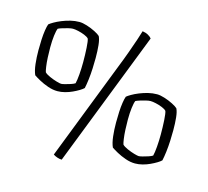

<svg xmlns="http://www.w3.org/2000/svg" viewBox="-117 -889 1215 1119"><g transform="rotate(15 490.5 -329.5)"><path d="M219 -286Q191 -286 161 -296.5Q131 -307 107.5 -320Q84 -333 71 -342Q60 -366 55.5 -405.5Q51 -445 51 -488Q51 -521 52.5 -552.5Q54 -584 58 -609.5Q62 -635 67 -648Q75 -655 93 -665.5Q111 -676 135.5 -686Q160 -696 186.5 -702.5Q213 -709 240 -709Q259 -709 286 -700.5Q313 -692 336.5 -680Q360 -668 369 -659Q378 -641 381.5 -607Q385 -573 385 -530Q385 -502 383.5 -467Q382 -432 378 -399.5Q374 -367 369 -345Q361 -337 344.5 -327Q328 -317 307.5 -307.5Q287 -298 264 -292Q241 -286 219 -286ZM229 -333Q236 -333 251.5 -337Q267 -341 284 -346.5Q301 -352 310 -358Q315 -377 318 -413.5Q321 -450 321 -488Q321 -534 318.5 -574.5Q316 -615 311 -628Q303 -637 284.5 -644.5Q266 -652 246 -656.5Q226 -661 213 -661Q203 -661 186.5 -657Q170 -653 153.5 -648Q137 -643 127 -638Q121 -625 117 -593.5Q113 -562 113 -522Q113 -492 114.5 -461Q116 -430 119.5 -406.5Q123 -383 126 -375Q135 -365 157.5 -355Q180 -345 201 -339Q222 -333 229 -333ZM347 93Q334 93 319.5 88Q305 83 295 76L524 -513Q546 -568 563 -615.5Q580 -663 592 -698.5Q604 -734 609 -752Q629 -749 644 -740.5Q659 -732 665 -723ZM765 4Q737 4 707 -6.5Q677 -17 653.5 -30Q630 -43 617 -52Q606 -76 601.5 -115.5Q597 -155 597 -198Q597 -231 598.5 -262.5Q600 -294 604 -319.5Q608 -345 613 -358Q621 -365 639 -375.5Q657 -386 681.5 -396Q706 -406 732.5 -412.5Q759 -419 786 -419Q805 -419 832 -410.5Q859 -402 882.5 -390Q906 -378 915 -369Q924 -351 927.5 -317Q931 -283 931 -240Q931 -212 929.5 -177Q928 -142 924 -109.5Q920 -77 915 -55Q907 -47 890.5 -37Q874 -27 853.5 -17.5Q833 -8 810 -2Q787 4 765 4ZM775 -43Q782 -43 797.5 -47Q813 -51 830 -56.5Q847 -62 856 -68Q861 -87 864 -123.5Q867 -160 867 -198Q867 -244 864.5 -284.5Q862 -325 857 -338Q849 -347 830.5 -354.5Q812 -362 792 -366.5Q772 -371 759 -371Q749 -371 732.5 -367Q716 -363 699.5 -358Q683 -353 673 -348Q667 -335 663 -303.5Q659 -272 659 -232Q659 -202 660.5 -171Q662 -140 665.5 -116.5Q669 -93 672 -85Q681 -75 703.5 -65Q726 -55 747 -49Q768 -43 775 -43Z"/></g></svg>

Font: Texturina Medium 12pt ExtraLight
Style: Regular
Weight: 250
Version: Version 1.002